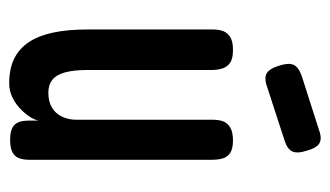

<svg xmlns="http://www.w3.org/2000/svg" viewBox="-170 -536 717 417"><g transform="rotate(90 188.5 -327.5)"><path d="M161 11Q129 11 107 0Q85 -11 71 -32.5Q57 -54 50.5 -85.5Q44 -117 44 -160V-430Q44 -444 47.5 -453.5Q51 -463 60.5 -469Q70 -475 88 -475Q107 -475 116 -469Q125 -463 128.5 -452.5Q132 -442 132 -429V-159Q132 -130 137 -111Q142 -92 153 -83Q164 -74 181 -74Q201 -74 214 -82Q227 -90 233.5 -104Q240 -118 240 -134V-430Q240 -444 243.5 -453.5Q247 -463 257 -469Q267 -475 285 -475Q303 -475 312 -469Q321 -463 324 -453Q327 -443 327 -429V-32Q327 -21 324 -11.5Q321 -2 311.5 3.5Q302 9 284 9Q269 9 260.5 5.5Q252 2 248 -4.5Q244 -11 243 -18Q242 -25 242 -30V-53Q240 -43 232.5 -32Q225 -21 214 -11Q203 -1 189.5 5Q176 11 161 11ZM162 -547Q147 -543 138 -549Q129 -555 123 -574Q116 -595 120.5 -606Q125 -617 144 -624L269 -664Q284 -668 293 -661.5Q302 -655 307 -636Q314 -615 309 -604Q304 -593 285 -587Z"/></g></svg>

Font: Fredoka Condensed
Style: Regular
Weight: 400
Width: 3
Designer: Ben Nathan
Foundry: Milena B. Brandão, Ben Nathan
Version: Version 2.001